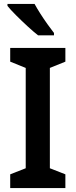

<svg xmlns="http://www.w3.org/2000/svg" viewBox="-20 -958 385 978"><path d="M313 0H32V-70L111 -101V-612L32 -644V-714H313V-644L234 -612V-101L313 -70ZM156 -938Q168 -916 185.5 -888.5Q203 -861 222 -834.5Q241 -808 255 -790V-778H174Q152 -795 121 -823.5Q90 -852 61.5 -880.5Q33 -909 18 -928V-938Z"/></svg>

Font: Noto Sans Telugu SemiCondensed SemiBold
Style: Regular
Weight: 600
Width: 4
Designer: Jelle Bosma - Monotype Design Team
Foundry: Monotype Imaging Inc.
Version: Version 2.005; ttfautohint (v1.8.4.7-5d5b)